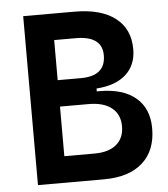

<svg xmlns="http://www.w3.org/2000/svg" viewBox="-51 -739 688 785"><g transform="rotate(-5 293.0 -346.5)"><path d="M73.2 0V-693.4H284.2Q392.1 -693.4 450.9 -648.2Q509.8 -603 509.8 -520Q509.8 -454.6 467.3 -416.3Q424.8 -377.9 346.2 -372.6V-360.8H357.4Q453.6 -360.8 506.1 -316.4Q558.6 -272 558.6 -190.4Q558.6 -99.6 502.7 -49.8Q446.8 0 343.8 0ZM190.9 -108.4H315.4Q373 -108.4 404.8 -135Q436.5 -161.6 436.5 -210Q436.5 -258.3 403.1 -285.2Q369.6 -312 308.6 -312H190.9ZM190.9 -420.4H286.1Q387.7 -420.4 387.7 -505.4Q387.7 -585 279.3 -585H190.9Z"/></g></svg>

Font: Cascadia Code SemiBold
Style: Regular
Weight: 600
Monospace: yes
Designer: Aaron Bell
Foundry: Saja Typeworks
Version: Version 2404.023; ttfautohint (v1.8.4)